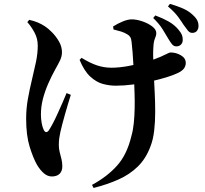

<svg xmlns="http://www.w3.org/2000/svg" viewBox="-20 -865 1040 973"><path d="M832.7 -669Q821.2 -688.8 804.3 -716.2Q787.5 -743.6 756.3 -773.9L767.2 -786.8Q804.4 -772.9 833.9 -756.4Q863.4 -739.8 883.8 -715.5Q897.4 -699.5 902 -687.7Q906.6 -676 906 -661.7Q905.8 -647.8 896.7 -638.8Q887.6 -629.7 872.8 -630Q860.4 -630.3 851.7 -640.8Q843.1 -651.4 832.7 -669ZM910.6 -738.8Q899.8 -756 882.7 -779.5Q865.5 -803 831.2 -832.5L841.3 -845.4Q881.4 -833.5 909.4 -821Q937.4 -808.4 957.3 -789.2Q974.1 -773.8 980.3 -760.5Q986.5 -747.2 985.9 -730.8Q985.6 -718.3 977.8 -708.3Q970 -698.4 953.7 -698.4Q941.5 -698.4 932.1 -710Q922.7 -721.7 910.6 -738.8ZM118.5 -752.8 128 -764.5Q153.2 -758.7 171.3 -751.1Q189.4 -743.5 207.2 -732.1Q222.8 -722.2 243.2 -701.7Q263.7 -681.1 278.9 -654.8Q294 -628.5 294 -600.4Q294 -579.6 284.4 -559.3Q274.7 -539.1 259.2 -511.9Q240.6 -478 224.1 -440.5Q207.7 -403 197.5 -363.9Q187.4 -324.8 187.4 -284.9Q187.4 -261.9 191.3 -240.7Q195.1 -219.6 201.9 -206.4Q207.2 -195.9 214.1 -195.5Q221.1 -195.2 227.8 -205Q237.2 -219.3 248.8 -241.4Q260.4 -263.5 272.4 -290.2Q284.5 -316.8 296.2 -343.4Q307.8 -370 317.4 -393.3L338.9 -384.5Q331.1 -360.4 323.6 -334.6Q316.1 -308.8 308.7 -283.3Q301.2 -257.8 295.6 -235.5Q290 -213.2 286 -196.3Q282.5 -180 280.3 -165Q278.1 -149.9 278.1 -128.6Q278.1 -110.9 282.7 -93.4Q287.3 -76 291.5 -58.6Q295.8 -41.2 295.8 -22.2Q295.8 2.1 282.1 15.7Q268.4 29.3 242.5 29.3Q221.4 29.3 202.7 13.5Q184 -2.3 167.5 -29.8Q148 -64 130.2 -121.7Q112.5 -179.4 112.5 -263Q112.5 -315.5 121.6 -365.2Q130.6 -414.9 141.9 -461.3Q153.2 -507.8 162.3 -551Q171.3 -594.3 171.3 -634.2Q171.3 -669.5 155.1 -699.8Q138.9 -730.1 118.5 -752.8ZM383.4 -561.4 393.3 -571.9Q435 -546.1 470.9 -533.9Q506.7 -521.8 545.3 -521.8Q582.6 -521.8 629.6 -530.2Q676.6 -538.7 721.4 -551.7Q766.2 -564.8 794.8 -577.7Q820 -589 829.6 -594.1Q839.3 -599.1 844.1 -599.1Q872.4 -599.1 896.9 -584.7Q921.4 -570.2 921.4 -546Q921.4 -530.9 912.6 -518.4Q903.8 -505.8 879.4 -494.2Q858.8 -484.2 823.2 -473.2Q787.5 -462.2 743.8 -452.6Q700 -442.9 654.2 -436.8Q608.4 -430.7 566.5 -430.7Q535.3 -430.7 501.8 -439.5Q468.4 -448.4 437.6 -476.7Q406.7 -505 383.4 -561.4ZM555.2 -715.6 553.2 -730.9Q576 -745.6 602 -756.2Q627.9 -766.9 647.7 -766.9Q672 -766.9 701 -757Q730.1 -747.1 751 -731.4Q772 -715.8 772 -697.5Q772 -685.1 765.5 -670.5Q758.9 -656 757.5 -629.7Q756 -611.4 756.1 -585.3Q756.3 -559.2 757.4 -533.1Q758.5 -506.9 759.5 -485.6Q761.5 -444.7 764 -396.2Q766.5 -347.6 766.5 -298.2Q766.5 -248.7 761.4 -203.6Q756.3 -158.4 742.9 -124.1Q719.9 -61.6 678.3 -20.9Q636.6 19.7 579.8 44.9Q523.1 70.1 454.2 87.6L446.3 71.9Q523.9 29.9 573.6 -26Q623.4 -81.8 645.7 -174.7Q654.6 -206.1 658.1 -241.7Q661.6 -277.4 662.4 -315.3Q663.2 -353.3 661.9 -391.7Q660.6 -430.1 659.3 -466.3Q658.3 -497.6 656.3 -532Q654.3 -566.5 652 -598.4Q649.6 -630.4 646.9 -652Q645.2 -668.7 640 -677.1Q634.9 -685.6 625.8 -690.5Q611.2 -699.8 593.6 -705.2Q576.1 -710.5 555.2 -715.6Z"/></svg>

Font: Noto Serif KR
Style: Regular
Weight: 200
Designer: Ryoko NISHIZUKA 西塚涼子 (kana & ideographs); Frank Grießhammer (Latin, Greek & Cyrillic); Wenlong ZHANG 张文龙 (bopomofo); San
Foundry: Adobe
Version: Version 2.001;hotconv 1.1.0;makeotfexe 2.6.0